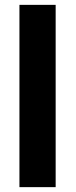

<svg xmlns="http://www.w3.org/2000/svg" viewBox="-20 -770 311 790"><path d="M60 -750V0H209V-750Z"/></svg>

Font: Oakes Bold
Style: Regular
Weight: 700
Designer: Samuel Oakes
Foundry: Samuel Oakes
Version: Version 1.003;PS 001.003;hotconv 1.0.88;makeotf.lib2.5.64775